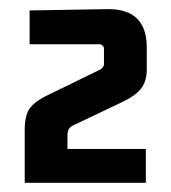

<svg xmlns="http://www.w3.org/2000/svg" viewBox="-20 -644 375 421"><path d="M34.2 -361.3V-243.2H299.8V-317.4H127.9V-349.6Q128.9 -363.3 138.7 -368.2L247.1 -419.9Q292 -440.4 298.8 -468.8Q301.8 -478.5 301.8 -490.2V-540Q301.8 -624 217.8 -624Q216.8 -624 215.8 -624L44.9 -621.1V-546.9H200.2Q207 -544.9 208 -538.1V-502Q206.1 -495.1 199.2 -491.2L86.9 -436.5Q49.8 -418.9 41 -399.4Q34.2 -383.8 34.2 -361.3Z"/></svg>

Font: Gemunu Libre
Style: Bold
Weight: 700
Designer: Pushpananda Ekanayake, Sol Matas, Kosala Senevirathne
Foundry: Mooniak
Version: Version 1.001